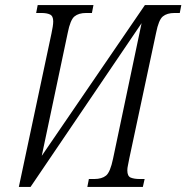

<svg xmlns="http://www.w3.org/2000/svg" viewBox="-20 -734 732 754"><path d="M182 -602Q185 -616 187 -628.5Q189 -641 189 -650Q189 -671 176.5 -677Q164 -683 143 -683H122L128 -714H347L341 -683H318Q289 -683 272.5 -669.5Q256 -656 246 -605L144 -122L549 -714H692L686 -683H665Q636 -683 619.5 -669.5Q603 -656 593 -605L488 -113Q485 -96 482.5 -85Q480 -74 480 -65Q480 -42 493.5 -36.5Q507 -31 529 -31H548L541 0H323L329 -31H350Q380 -31 396.5 -44.5Q413 -58 424 -111L536 -643L100 0H54Z"/></svg>

Font: Noto Serif ExtraCondensed Light
Style: Italic
Weight: 300
Width: 2
Italic angle: -12°
Designer: Monotype Design Team
Foundry: Monotype Imaging Inc.
Version: Version 2.014; ttfautohint (v1.8.4.7-5d5b)